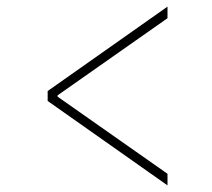

<svg xmlns="http://www.w3.org/2000/svg" viewBox="-20 -622 640 580"><path d="M486 -62 124 -317V-347L486 -602V-567L154 -334V-330L486 -97Z"/></svg>

Font: Source Code Pro ExtraLight
Style: Italic
Weight: 200
Italic angle: -11°
Monospace: yes
Designer: Paul D. Hunt, Teo Tuominen
Foundry: Adobe Systems Incorporated
Version: Version 1.050;PS 1.000;hotconv 16.6.51;makeotf.lib2.5.65220